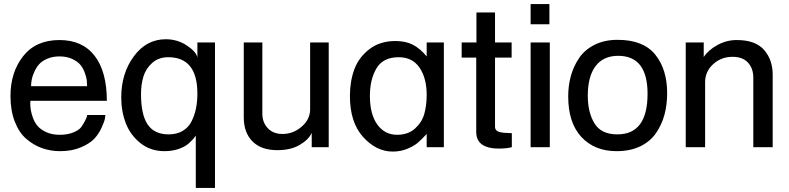

<svg xmlns="http://www.w3.org/2000/svg" viewBox="-20 -719 3853 938"><path d="M131.8 -297.9H405.3Q405.3 -299.8 405.3 -302.7Q405.3 -314.5 403.8 -327.6Q402.3 -340.8 394.5 -362.8Q386.7 -384.8 373.5 -401.4Q360.4 -418 333.5 -430.7Q306.6 -443.4 270.5 -443.4Q237.3 -443.4 210.9 -432.1Q184.6 -420.9 170.4 -404.3Q156.2 -387.7 147 -366.7Q137.7 -345.7 134.8 -329.1Q131.8 -312.5 131.8 -297.9ZM406.2 -157.2H495.1Q494.1 -150.4 492.2 -138.2Q490.2 -126 476.6 -95.7Q462.9 -65.4 441.4 -42Q419.9 -18.6 376 0.5Q332 19.5 273.4 19.5Q226.6 19.5 184.6 4.4Q142.6 -10.7 107.4 -41.5Q72.3 -72.3 51.8 -126Q31.2 -179.7 31.2 -250Q31.2 -366.2 93.3 -444.8Q155.3 -523.4 270.5 -523.4Q382.8 -523.4 442.4 -446.3Q502 -369.1 502 -226.6H128.9Q127.9 -221.7 127.9 -213.9Q127.9 -198.2 130.4 -182.1Q132.8 -166 141.1 -143.1Q149.4 -120.1 164.1 -103Q178.7 -85.9 206.5 -73.2Q234.4 -60.5 271.5 -60.5Q310.5 -60.5 338.9 -72.3Q367.2 -84 377.9 -99.6Q388.7 -115.2 397 -131.8Q405.3 -148.4 406.2 -157.2Z M803.7 -62.5Q843.8 -62.5 872.6 -79.6Q901.4 -96.7 916 -126.5Q930.7 -156.2 937.5 -189.5Q944.3 -222.7 944.3 -261.7Q944.3 -439.5 801.8 -439.5Q754.9 -439.5 723.6 -411.6Q692.4 -383.8 680.7 -345.2Q668.9 -306.6 668.9 -259.8Q668.9 -158.2 701.7 -110.4Q734.4 -62.5 803.7 -62.5ZM1030.3 199.2H936.5V-56.6Q933.6 -51.8 927.2 -43.9Q920.9 -36.1 903.3 -19.5Q885.7 -2.9 854 8.3Q822.3 19.5 783.2 19.5Q715.8 19.5 666.5 -19.5Q617.2 -58.6 594.7 -116.7Q572.3 -174.8 572.3 -243.2Q572.3 -360.4 633.8 -443.8Q695.3 -527.3 790 -527.3Q846.7 -527.3 893.1 -496.6Q939.5 -465.8 944.3 -437.5V-511.7H1030.3Z M1170.9 -511.7H1261.7V-163.1Q1261.7 -121.1 1288.1 -92.8Q1314.5 -64.5 1360.4 -64.5Q1412.1 -64.5 1453.6 -100.1Q1495.1 -135.7 1495.1 -185.5V-511.7H1585.9V0H1502.9V-69.3Q1486.3 -35.2 1442.9 -10.3Q1399.4 14.6 1335 14.6Q1255.9 14.6 1213.4 -28.3Q1170.9 -71.3 1170.9 -145.5Z M1919.9 -60.5Q1973.6 -60.5 2007.3 -90.8Q2041 -121.1 2052.7 -162.1Q2064.5 -203.1 2064.5 -255.9Q2064.5 -336.9 2029.8 -388.2Q1995.1 -439.5 1927.7 -439.5Q1851.6 -439.5 1819.3 -385.3Q1787.1 -331.1 1787.1 -250Q1787.1 -161.1 1823.2 -110.8Q1859.4 -60.5 1919.9 -60.5ZM2148.4 0H2064.5V-64.5Q2039.1 -37.1 2021 -21.5Q2002.9 -5.9 1970.2 7.8Q1937.5 21.5 1898.4 21.5Q1818.4 21.5 1753.9 -49.8Q1689.5 -121.1 1689.5 -250Q1689.5 -321.3 1710.9 -379.9Q1732.4 -438.5 1784.2 -478.5Q1835.9 -518.6 1912.1 -518.6Q1960.9 -518.6 1996.1 -501Q2031.2 -483.4 2064.5 -443.4V-511.7H2148.4Z M2480.5 -68.4V0Q2456.1 6.8 2417 6.8Q2377 6.8 2351.6 -3.9Q2306.6 -22.5 2306.6 -74.2V-437.5H2235.4V-511.7H2307.6V-658.2H2398.4V-511.7H2479.5V-437.5H2398.4V-99.6Q2398.4 -79.1 2422.9 -73.2Q2432.6 -71.3 2441.4 -70.3Q2450.2 -69.3 2461.4 -69.3Q2472.7 -69.3 2480.5 -68.4Z M2664.1 -600.6H2572.3V-699.2H2664.1ZM2666 0H2572.3V-511.7H2666Z M2996.1 -62.5Q3143.6 -62.5 3143.6 -260.7Q3143.6 -446.3 3000 -446.3Q2927.7 -446.3 2889.6 -396Q2851.6 -345.7 2851.6 -251Q2851.6 -169.9 2884.3 -116.2Q2917 -62.5 2996.1 -62.5ZM2992.2 19.5Q2884.8 19.5 2820.3 -49.8Q2755.9 -119.1 2755.9 -248Q2755.9 -299.8 2768.6 -346.7Q2781.2 -393.6 2808.6 -434.6Q2835.9 -475.6 2884.3 -500Q2932.6 -524.4 2997.1 -524.4Q3123 -524.4 3181.2 -452.1Q3239.3 -379.9 3239.3 -264.6Q3239.3 -207 3226.1 -158.2Q3212.9 -109.4 3184.6 -68.4Q3156.2 -27.3 3107.4 -3.9Q3058.6 19.5 2992.2 19.5Z M3754.9 0H3660.2V-339.8Q3660.2 -384.8 3634.3 -413.1Q3608.4 -441.4 3558.6 -441.4Q3503.9 -441.4 3464.4 -405.8Q3424.8 -370.1 3424.8 -317.4V0H3330.1V-511.7H3418V-440.4Q3440.4 -474.6 3484.9 -499Q3529.3 -523.4 3579.1 -523.4Q3670.9 -523.4 3712.9 -475.1Q3754.9 -426.8 3754.9 -354.5Z"/></svg>

Font: Druckschrift BY WOK
Style: Medium
Weight: 400
Version: Version 001.000